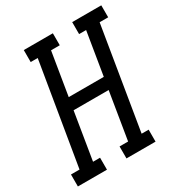

<svg xmlns="http://www.w3.org/2000/svg" viewBox="-199 -853 908 972"><g transform="rotate(-30 254.5 -367.5)"><path d="M-26 0V-70H24L123 -665H82V-735H252V-665H201L160 -415H365L406 -665H365V-735H535V-665H485L387 -70H428V0H258V-70H308L353 -345H148L103 -70H144V0Z"/></g></svg>

Font: Iosevka Slab Oblique
Style: Regular
Weight: 400
Italic angle: -9°
Monospace: yes
Designer: Belleve Invis
Foundry: Belleve Invis
Version: Version 11.1.1; ttfautohint (v1.8.3)